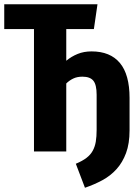

<svg xmlns="http://www.w3.org/2000/svg" viewBox="-28 -713 648 904"><path d="M284 -576V-427Q308 -447 337.5 -459Q367 -471 403 -471Q491 -471 536.5 -416.5Q582 -362 582 -252V-99Q582 -37 565.5 7.5Q549 52 520.5 83.5Q492 115 454 135.5Q416 156 372 171L329 58Q360 45 379 30.5Q398 16 408.5 -3Q419 -22 423 -46Q427 -70 427 -102V-267Q427 -314 411.5 -333Q396 -352 360 -352Q335 -352 316.5 -343Q298 -334 284 -320V0H132V-576H-8V-693H431L414 -576Z"/></svg>

Font: Qzxlaeiskcpccdgjqmyffctclhy
Style: Regular
Weight: 700
Monospace: yes
Designer: Carrois Corporate & Edenspiekermann
Foundry: Carrois Corporate GbR & Edenspiekermann AG
Version: Version 2.001